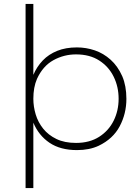

<svg xmlns="http://www.w3.org/2000/svg" viewBox="-20 -762 712 976"><path d="M149.5 194H110V-742H149.5V-381.5Q167.5 -423.5 197.5 -454.8Q227.5 -486 270.8 -503.5Q314 -521 371 -521Q417.5 -521 461.8 -506Q506 -491 542.2 -458.5Q578.5 -426 601.5 -374.5Q622.5 -325.5 622.5 -259.5Q622.5 -184.5 588.5 -120.2Q554.5 -56 481.5 -21Q434.5 1 371.5 1Q287 1 231.8 -36.2Q176.5 -73.5 149.5 -138.5ZM366.5 -35.5Q435.5 -35.5 484 -66.5Q532.5 -97.5 557.8 -148.5Q583 -199.5 583 -260Q583 -320.5 558 -371.8Q533 -423 484.8 -454.2Q436.5 -485.5 366.5 -485.5Q305 -485.5 251.5 -456Q198 -426.5 168 -361Q149.5 -318.5 149.5 -260Q149.5 -220 161.5 -180.2Q173.5 -140.5 199.5 -108Q225.5 -75.5 266.8 -55.5Q308 -35.5 366.5 -35.5Z"/></svg>

Font: Argentum Novus ExtraLight
Style: Regular
Weight: 250
Designer: Julieta Ulanovsky (font) & Cristiano Sobral (main changes)
Foundry: Julieta Ulanovsky (font) & Cristiano Sobral (main changes)
Version: Version 3.00;November 27, 2020;FontCreator 13.0.0.2655 64-bi